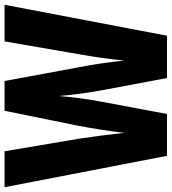

<svg xmlns="http://www.w3.org/2000/svg" viewBox="25 -779 754 844"><g transform="rotate(-90 402.0 -357.0)"><path d="M803 -714H642L586 -389C574 -323 563 -244 558 -188C551 -253 539 -337 528 -389L468 -714H337L271 -389C262 -342 248 -259 240 -188C233 -253 222 -338 214 -389L159 -714H1L139 0H323L377 -288C388 -345 398 -423 402 -476C407 -410 417 -344 427 -287L481 0H667Z"/></g></svg>

Font: Noto Sans Bengali ExtraCondensed ExtraBold
Style: Regular
Weight: 800
Width: 2
Designer: Joana Ranito - Universal Thirst; Jelle Bosma - Monotype Design Team
Foundry: Universal Thirst ehf.
Version: Version 3.000